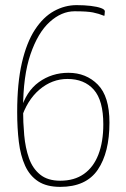

<svg xmlns="http://www.w3.org/2000/svg" viewBox="-20 -720 490 749"><path d="M215 9Q162 9 129 -12.5Q96 -34 78 -73.5Q60 -113 53.5 -166.5Q47 -220 47 -283Q47 -396 65.5 -475.5Q84 -555 116.5 -604.5Q149 -654 191 -677Q233 -700 279 -700Q309 -700 334 -697Q359 -694 374 -688.5Q389 -683 389 -676Q389 -669 388 -663.5Q387 -658 387 -658Q365 -667 342.5 -671.5Q320 -676 271 -676Q220 -676 174 -634.5Q128 -593 99 -508.5Q70 -424 70 -294Q70 -242 74.5 -192.5Q79 -143 93 -103Q107 -63 136.5 -39Q166 -15 215 -15Q270 -15 307.5 -41.5Q345 -68 364 -117.5Q383 -167 383 -235Q383 -328 346 -370Q309 -412 243 -412Q183 -412 134 -370.5Q85 -329 61 -252V-290Q81 -363 131.5 -399.5Q182 -436 247 -436Q316 -436 361.5 -390Q407 -344 407 -242Q407 -125 361.5 -58Q316 9 215 9Z"/></svg>

Font: Yanone Kaffeesatz ExtraLight
Style: Regular
Weight: 200
Designer: Yanone (Cyrillic: Daniel Pouzeot, Huerta Tipografica, and Cyreal)
Foundry: Yanone
Version: Version 2.003